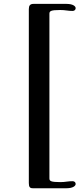

<svg xmlns="http://www.w3.org/2000/svg" viewBox="-20 -852 443 1011"><path d="M131.8 111.8C131.8 132.3 137.2 139.2 152.3 139.2H330.6C363.8 139.2 378.4 127 378.4 116.7C378.4 108.9 372.6 102.1 362.3 102.1C354 102.1 337.4 103 330.1 104.5C323.7 106 306.6 106.9 296.9 106.9C246.6 106.9 240.2 101.1 240.2 86.9V-779.3C240.2 -793.5 246.6 -799.3 296.9 -799.3C306.6 -799.3 323.7 -798.3 330.1 -796.9C337.4 -795.4 354 -794.4 362.3 -794.4C372.6 -794.4 378.4 -801.3 378.4 -809.1C378.4 -819.3 363.8 -831.5 330.6 -831.5H156.2C138.7 -831.5 131.8 -822.8 131.8 -804.2Z"/></svg>

Font: Stoke
Style: Light
Weight: 300
Designer: Nicole Fally
Foundry: Nicole Fally
Version: Version 1.001